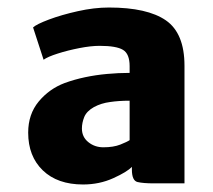

<svg xmlns="http://www.w3.org/2000/svg" viewBox="-20 -815 567 511"><path d="M471 -327H389Q361.5 -327 346.2 -330.5Q331 -334 331 -364V-371Q318.5 -357.5 281.5 -340.8Q244.5 -324 201 -324Q133 -324 94 -361.5Q55 -399 55 -462Q55 -511 83 -544.8Q111 -578.5 152 -594Q178 -603.5 206.5 -609.5Q235 -615.5 265 -618.2Q295 -621 325 -621V-639Q325 -671.5 307.5 -682.2Q290 -693 245 -693Q222 -693 191.2 -687Q160.5 -681 133.8 -672.5Q107 -664 96 -656L68 -742Q77 -750.5 110.2 -763Q143.5 -775.5 187 -785.2Q230.5 -795 270 -795Q372 -795 421.5 -760.8Q471 -726.5 471 -640ZM273 -543.5Q249.5 -540.5 230 -530Q210.5 -519 204.2 -503.5Q198 -488 198 -473Q198 -450.5 215 -436.8Q232 -423 255 -423Q282 -423 300.2 -430.2Q318.5 -437.5 325 -442V-547Q296.5 -547 273 -543.5Z"/></svg>

Font: Koeln Type Sans ExtraBold
Style: Regular
Weight: 800
Designer: Eben Sorkin
Foundry: Eben Sorkin
Version: Version 2.001